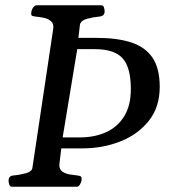

<svg xmlns="http://www.w3.org/2000/svg" viewBox="-20 -713 654 733"><path d="M25.9 0Q18.1 0 15.4 -8.5Q12.7 -17.1 12.7 -22.9Q12.7 -41 29.8 -43Q53.7 -44.9 78.4 -51.5Q103 -58.1 104 -74.2L183.1 -602.5Q186 -621.6 175.5 -631.3Q165 -641.1 148.2 -644.8Q131.3 -648.4 114.7 -649.9Q106.4 -650.9 102.8 -652.6Q99.1 -654.3 99.1 -660.6Q99.1 -673.3 105.7 -683.1Q112.3 -692.9 120.1 -692.9H366.7Q375 -692.9 377.4 -683.1Q379.9 -673.3 379.4 -668Q378.4 -651.9 360.8 -649.9Q336.9 -647.9 312.7 -641.4Q288.6 -634.8 285.2 -618.7L279.3 -568.4H349.1Q426.3 -568.4 480 -551.3Q533.7 -534.2 561.8 -493.4Q589.8 -452.6 589.8 -381.3Q589.8 -304.2 548.3 -252Q506.8 -199.7 439.5 -173.1Q372.1 -146.5 293.5 -146.5H213.9L206.5 -84Q206.5 -65.9 218 -57.9Q229.5 -49.8 245.8 -47.1Q262.2 -44.4 275.9 -43Q285.6 -42 289.1 -39.1Q292.5 -36.1 291.5 -24.9Q291 -19.5 285.9 -9.8Q280.8 0 272.5 0ZM340.8 -525.4H274.9L219.2 -188.5H285.6Q341.3 -188.5 385 -208.3Q428.7 -228 454.1 -269Q479.5 -310.1 479.5 -373Q479.5 -455.6 448 -490.5Q416.5 -525.4 340.8 -525.4Z"/></svg>

Font: Gelasio
Style: Italic
Weight: 400
Italic angle: -8.5°
Designer: Eben Sorkin
Foundry: Eben Sorkin
Version: Version 1.008